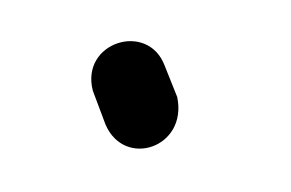

<svg xmlns="http://www.w3.org/2000/svg" viewBox="-20 -358 138 91"><path d="M24 -315 30 -299C39 -278 69 -288 64 -312L58 -327C50 -348 18 -338 24 -315Z"/></svg>

Font: Stray Cat
Style: SuCn
Weight: 400
Version: Version 1.0